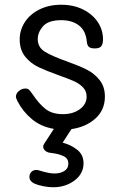

<svg xmlns="http://www.w3.org/2000/svg" viewBox="-20 -541 526 809"><path d="M281 3 244 60Q281 70 306.5 91Q332 112 332 147Q332 191 294 219.5Q256 248 204 248Q184 248 162 243.5Q140 239 126 233Q104 223 104 204Q104 192 112 183.5Q120 175 134 175Q140 175 158 181Q190 190 209 190Q234 190 251 179.5Q268 169 268 149Q268 126 248 117Q228 108 209.5 105.5Q191 103 186 102Q175 99 168.5 92Q162 85 162 77Q162 70 166 65L207 2Q153 -7 115 -38.5Q77 -70 54 -114Q47 -128 47 -133Q47 -147 59.5 -157.5Q72 -168 87 -168Q97 -168 102.5 -162.5Q108 -157 118 -143Q143 -105 171 -82.5Q199 -60 245 -60Q288 -60 316.5 -81Q345 -102 345 -134Q345 -157 329.5 -173Q314 -189 291.5 -199Q269 -209 227 -224Q174 -243 141.5 -258.5Q109 -274 86 -302.5Q63 -331 63 -375Q63 -414 84.5 -447.5Q106 -481 146 -501Q186 -521 238 -521Q290 -521 330 -501Q370 -481 392 -448Q414 -415 414 -375Q414 -355 406.5 -346Q399 -337 380 -337Q360 -337 353.5 -344.5Q347 -352 346 -364Q342 -411 313 -433.5Q284 -456 238 -456Q184 -456 161.5 -430.5Q139 -405 139 -376Q139 -342 168.5 -323.5Q198 -305 260 -283Q313 -264 345 -248Q377 -232 399.5 -204Q422 -176 422 -134Q422 -78 382.5 -42Q343 -6 281 3Z"/></svg>

Font: Mali
Style: Regular
Weight: 400
Version: Version 1.000; ttfautohint (v1.6)